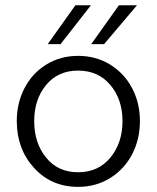

<svg xmlns="http://www.w3.org/2000/svg" viewBox="-20 -710 602 737"><path d="M163.1 -540.5 269.5 -689.9H329.1L212.4 -540.5ZM330.1 -540.5 436.5 -689.9H505.9L379.4 -540.5ZM279.8 7.3Q177.2 7.3 110.8 -65.4Q44.4 -138.2 44.4 -245.1Q44.4 -314.5 74 -371.6Q103.5 -428.7 157.7 -462.2Q211.9 -495.6 279.8 -495.6Q348.1 -495.6 402.6 -462.2Q457 -428.7 487.1 -371.6Q517.1 -314.5 517.1 -245.1Q517.1 -175.3 487.1 -117.7Q457 -60.1 402.6 -26.4Q348.1 7.3 279.8 7.3ZM279.8 -48.8Q357.4 -48.8 403.8 -105.2Q450.2 -161.6 450.2 -245.1Q450.2 -328.1 403.8 -383.5Q357.4 -439 279.8 -439Q202.6 -439 157 -383.8Q111.3 -328.6 111.3 -245.1Q111.3 -161.1 157 -105Q202.6 -48.8 279.8 -48.8Z"/></svg>

Font: HK Grotesk Legacy
Style: Regular
Weight: 400
Designer: Alfredo Marco Pradil
Foundry: Hanken Design Co.
Version: Version 2.022;PS 002.022;hotconv 1.0.88;makeotf.lib2.5.64775